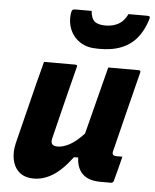

<svg xmlns="http://www.w3.org/2000/svg" viewBox="-56 -846 729 905"><g transform="rotate(5 308.5 -393.5)"><path d="M138 -540H286Q298 -540 294 -529Q272 -442 250.5 -356.5Q229 -271 208 -184Q199 -148 236 -148Q261 -148 291 -163.5Q321 -179 360 -220Q372 -266 383.5 -311.5Q395 -357 409 -411.5Q423 -466 442 -540H586Q597 -540 594 -529Q570 -433 544.5 -332Q519 -231 499 -149Q496 -137 501 -132Q506 -127 515 -127H545Q538 -98 530.5 -69Q523 -40 515 -11Q512 0 501 0H453Q395 0 367 -28Q339 -56 338 -105H318Q271 -42 227 -15Q183 12 138 12Q94 12 68.5 -10.5Q43 -33 36 -69.5Q29 -106 39 -147Q57 -221 76 -295.5Q95 -370 113 -444Q120 -470 126.5 -495Q133 -520 138 -540ZM412 -736Q446 -736 472.5 -750.5Q499 -765 515 -799H604Q614 -799 616 -795Q618 -791 613 -777Q587 -698 533.5 -661Q480 -624 397 -624H383Q334 -624 301.5 -645Q269 -666 254 -701Q239 -736 244 -777Q246 -791 250 -795Q254 -799 264 -799H341Q343 -765 359 -750.5Q375 -736 412 -736Z"/></g></svg>

Font: Recursive Mn Lnr St XBd
Style: Italic
Weight: 800
Italic angle: -15°
Monospace: yes
Version: Version 1.079;hotconv 1.0.112;makeotfexe 2.5.65598; ttfautoh